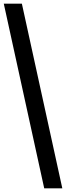

<svg xmlns="http://www.w3.org/2000/svg" viewBox="-20 -820 388 1040"><path d="M317.5 200H219.5L0.5 -800H98.5Z"/></svg>

Font: Big Shoulders Stencil Text Thin SemiBold
Style: Regular
Weight: 600
Version: Version 2.001